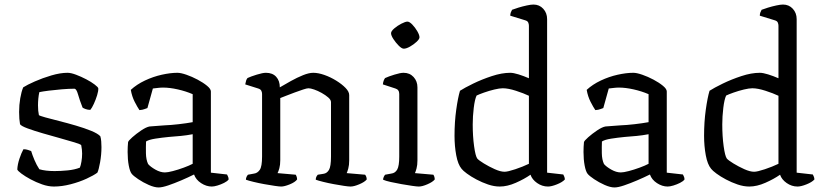

<svg xmlns="http://www.w3.org/2000/svg" viewBox="-20 -820 3622 844"><path d="M217 0Q192 0 165 -9.5Q138 -19 114 -32Q90 -45 74 -57Q58 -69 56 -75Q57 -97 65.5 -122.5Q74 -148 83 -164Q94 -164 103 -161Q112 -158 117 -156Q122 -139 131.5 -116.5Q141 -94 153 -76Q180 -68 220 -68Q247 -68 277.5 -71Q308 -74 331 -83Q335 -92 338 -109.5Q341 -127 341 -145Q341 -153 340 -162.5Q339 -172 337 -182Q334 -186 308 -194Q282 -202 244 -212.5Q206 -223 168 -234Q130 -245 101.5 -255.5Q73 -266 68 -274Q64 -296 64 -328Q64 -359 69 -388Q74 -417 82 -436Q99 -447 133 -462Q167 -477 206 -488.5Q245 -500 277 -500Q292 -500 314.5 -491.5Q337 -483 359 -471.5Q381 -460 396 -448.5Q411 -437 412 -432Q413 -421 407 -401.5Q401 -382 392.5 -363.5Q384 -345 377 -337Q366 -337 356.5 -340.5Q347 -344 343 -347Q330 -380 323 -405Q316 -430 307 -430Q283 -430 252.5 -427.5Q222 -425 194.5 -421.5Q167 -418 153 -415Q150 -403 148.5 -387Q147 -371 147 -357Q147 -332 151 -314Q154 -311 179 -304Q204 -297 240 -288Q276 -279 313.5 -268Q351 -257 380.5 -245Q410 -233 421 -221Q424 -211 425 -198.5Q426 -186 426 -173Q426 -140 420 -106.5Q414 -73 408 -61Q392 -49 360.5 -34.5Q329 -20 290.5 -10Q252 0 217 0Z M677 4Q659 4 634 -7Q609 -18 587.5 -32.5Q566 -47 559 -56Q551 -66 546 -92.5Q541 -119 541 -152Q541 -164 541.5 -174.5Q542 -185 543 -195Q544 -201 561.5 -216.5Q579 -232 600.5 -246.5Q622 -261 637 -264Q646 -265 663 -266Q680 -267 703 -269Q730 -270 765 -274Q800 -278 827 -283V-406Q797 -419 761.5 -427Q726 -435 697 -435Q685 -435 673.5 -433.5Q662 -432 652 -431L628 -345Q624 -344 615.5 -340.5Q607 -337 593 -336Q584 -349 572 -372.5Q560 -396 555 -425Q581 -449 617 -466Q653 -483 691 -491.5Q729 -500 760 -500Q775 -500 799.5 -491.5Q824 -483 848.5 -470Q873 -457 890 -443Q907 -429 907 -418V-61L978 -53Q979 -50 982 -44.5Q985 -39 985 -31Q979 -23 965 -16Q951 -9 936 -4.5Q921 0 911 0Q887 0 864 -15Q841 -30 833 -53Q807 -40 776.5 -27Q746 -14 719.5 -5Q693 4 677 4ZM705 -62Q717 -62 740 -68Q763 -74 787.5 -83Q812 -92 827 -100V-230Q801 -225 775 -222.5Q749 -220 722 -218Q691 -215 662.5 -210.5Q634 -206 622 -198Q621 -175 621.5 -146.5Q622 -118 631 -99Q641 -87 663 -74.5Q685 -62 705 -62Z M1216 0Q1208 0 1187.5 -3Q1167 -6 1142 -10.5Q1117 -15 1094.5 -20.5Q1072 -26 1061 -30Q1061 -37 1064 -43Q1067 -49 1070 -52L1097 -57Q1112 -59 1122 -73.5Q1132 -88 1132 -132V-407Q1132 -415 1128.5 -421.5Q1125 -428 1115 -431L1058 -449Q1060 -460 1062 -466Q1064 -472 1068 -477Q1083 -484 1109 -492Q1135 -500 1149 -500Q1178 -500 1194 -482.5Q1210 -465 1210 -436Q1232 -449 1259 -464Q1286 -479 1312 -489.5Q1338 -500 1357 -500Q1379 -500 1406 -490.5Q1433 -481 1458 -465.5Q1483 -450 1499 -433.5Q1515 -417 1515 -402V-115Q1515 -94 1511 -79.5Q1507 -65 1504 -59L1585 -52Q1592 -43 1592 -31Q1583 -20 1559.5 -10Q1536 0 1521 0Q1512 0 1492 -3Q1472 -6 1447.5 -10.5Q1423 -15 1401 -20.5Q1379 -26 1368 -30Q1368 -38 1371 -43.5Q1374 -49 1377 -52L1402 -56Q1417 -58 1426 -73Q1435 -88 1435 -132V-371Q1435 -381 1423 -391.5Q1411 -402 1394 -411.5Q1377 -421 1361 -426.5Q1345 -432 1336 -432Q1329 -432 1312.5 -426.5Q1296 -421 1275.5 -413.5Q1255 -406 1237.5 -399Q1220 -392 1212 -389V-116Q1212 -95 1208 -80.5Q1204 -66 1200 -59L1280 -52Q1286 -42 1286 -31Q1277 -19 1253.5 -9.5Q1230 0 1216 0Z M1821 0Q1813 0 1792 -3Q1771 -6 1745.5 -10.5Q1720 -15 1697.5 -20Q1675 -25 1664 -30Q1664 -36 1667 -42.5Q1670 -49 1673 -52L1700 -57Q1717 -59 1726 -74.5Q1735 -90 1735 -132V-407Q1735 -426 1718 -431L1663 -449Q1664 -459 1667 -466.5Q1670 -474 1673 -477Q1688 -484 1714 -492Q1740 -500 1754 -500Q1781 -500 1798 -481.5Q1815 -463 1815 -436V-115Q1815 -94 1811 -79.5Q1807 -65 1804 -59L1885 -52Q1891 -43 1891 -31Q1882 -20 1859 -10Q1836 0 1821 0ZM1755 -606Q1746 -606 1733 -619Q1720 -632 1709.5 -648Q1699 -664 1699 -674Q1699 -683 1713 -695Q1727 -707 1744.5 -716Q1762 -725 1771 -725Q1780 -725 1792.5 -712Q1805 -699 1814.5 -682.5Q1824 -666 1824 -656Q1824 -648 1811 -636Q1798 -624 1782 -615Q1766 -606 1755 -606Z M2177 0Q2152 0 2125.5 -9Q2099 -18 2074.5 -31Q2050 -44 2032.5 -57Q2015 -70 2009 -78Q1993 -97 1985.5 -137.5Q1978 -178 1978 -223Q1978 -284 1985.5 -337.5Q1993 -391 2002 -421Q2022 -434 2060 -452.5Q2098 -471 2142 -485.5Q2186 -500 2223 -500Q2237 -500 2259.5 -493Q2282 -486 2305 -476V-707Q2305 -714 2302 -721Q2299 -728 2288 -731L2223 -751Q2223 -759 2225.5 -765.5Q2228 -772 2231 -777Q2241 -781 2259 -786.5Q2277 -792 2295.5 -796Q2314 -800 2325 -800Q2351 -800 2368 -781.5Q2385 -763 2385 -736V-61L2456 -53Q2457 -51 2460 -44.5Q2463 -38 2463 -31Q2452 -19 2428 -9.5Q2404 0 2389 0Q2363 0 2341 -15.5Q2319 -31 2312 -52Q2285 -33 2247.5 -16.5Q2210 0 2177 0ZM2198 -65Q2212 -65 2245 -76Q2278 -87 2305 -100V-399Q2282 -410 2248 -421Q2214 -432 2190 -432Q2176 -432 2153 -426.5Q2130 -421 2107.5 -413Q2085 -405 2075 -400Q2067 -383 2062.5 -345.5Q2058 -308 2058 -273Q2058 -221 2064 -177.5Q2070 -134 2078 -123Q2085 -115 2107 -101.5Q2129 -88 2154.5 -76.5Q2180 -65 2198 -65Z M2681 4Q2663 4 2638 -7Q2613 -18 2591.5 -32.5Q2570 -47 2563 -56Q2555 -66 2550 -92.5Q2545 -119 2545 -152Q2545 -164 2545.5 -174.5Q2546 -185 2547 -195Q2548 -201 2565.5 -216.5Q2583 -232 2604.5 -246.5Q2626 -261 2641 -264Q2650 -265 2667 -266Q2684 -267 2707 -269Q2734 -270 2769 -274Q2804 -278 2831 -283V-406Q2801 -419 2765.5 -427Q2730 -435 2701 -435Q2689 -435 2677.5 -433.5Q2666 -432 2656 -431L2632 -345Q2628 -344 2619.5 -340.5Q2611 -337 2597 -336Q2588 -349 2576 -372.5Q2564 -396 2559 -425Q2585 -449 2621 -466Q2657 -483 2695 -491.5Q2733 -500 2764 -500Q2779 -500 2803.5 -491.5Q2828 -483 2852.5 -470Q2877 -457 2894 -443Q2911 -429 2911 -418V-61L2982 -53Q2983 -50 2986 -44.5Q2989 -39 2989 -31Q2983 -23 2969 -16Q2955 -9 2940 -4.5Q2925 0 2915 0Q2891 0 2868 -15Q2845 -30 2837 -53Q2811 -40 2780.5 -27Q2750 -14 2723.5 -5Q2697 4 2681 4ZM2709 -62Q2721 -62 2744 -68Q2767 -74 2791.5 -83Q2816 -92 2831 -100V-230Q2805 -225 2779 -222.5Q2753 -220 2726 -218Q2695 -215 2666.5 -210.5Q2638 -206 2626 -198Q2625 -175 2625.5 -146.5Q2626 -118 2635 -99Q2645 -87 2667 -74.5Q2689 -62 2709 -62Z M3274 0Q3249 0 3222.5 -9Q3196 -18 3171.5 -31Q3147 -44 3129.5 -57Q3112 -70 3106 -78Q3090 -97 3082.5 -137.5Q3075 -178 3075 -223Q3075 -284 3082.5 -337.5Q3090 -391 3099 -421Q3119 -434 3157 -452.5Q3195 -471 3239 -485.5Q3283 -500 3320 -500Q3334 -500 3356.5 -493Q3379 -486 3402 -476V-707Q3402 -714 3399 -721Q3396 -728 3385 -731L3320 -751Q3320 -759 3322.5 -765.5Q3325 -772 3328 -777Q3338 -781 3356 -786.5Q3374 -792 3392.5 -796Q3411 -800 3422 -800Q3448 -800 3465 -781.5Q3482 -763 3482 -736V-61L3553 -53Q3554 -51 3557 -44.5Q3560 -38 3560 -31Q3549 -19 3525 -9.5Q3501 0 3486 0Q3460 0 3438 -15.5Q3416 -31 3409 -52Q3382 -33 3344.5 -16.5Q3307 0 3274 0ZM3295 -65Q3309 -65 3342 -76Q3375 -87 3402 -100V-399Q3379 -410 3345 -421Q3311 -432 3287 -432Q3273 -432 3250 -426.5Q3227 -421 3204.5 -413Q3182 -405 3172 -400Q3164 -383 3159.5 -345.5Q3155 -308 3155 -273Q3155 -221 3161 -177.5Q3167 -134 3175 -123Q3182 -115 3204 -101.5Q3226 -88 3251.5 -76.5Q3277 -65 3295 -65Z"/></svg>

Font: Texturina Light
Style: Regular
Weight: 300
Designer: Guillermo Torres Carreño
Foundry: Omnibus-Type
Version: Version 1.002; ttfautohint (v1.8.3)